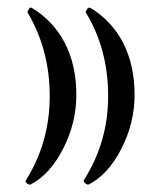

<svg xmlns="http://www.w3.org/2000/svg" viewBox="-20 -487 429 507"><path d="M335.4 -237.3C335.4 -343.3 292 -422.4 217.8 -466.8C213.9 -467.8 210.4 -464.8 207 -458C206.1 -456.1 206.1 -454.6 206.5 -454.1C246.1 -389.2 265.6 -315.4 265.6 -233.4C265.6 -152.3 244.1 -78.6 201.7 -11.7C198.2 -6.3 209 1 213.4 0.5C248 -16.6 276.9 -48.3 300.3 -93.8C323.7 -139.2 335.4 -187 335.4 -237.3ZM181.6 -237.3C181.6 -343.3 137.7 -422.4 63 -466.8C59.1 -467.8 56.2 -464.8 53.7 -458C52.7 -455.6 52.2 -454.6 52.7 -454.1C91.8 -388.2 111.3 -314.9 111.3 -233.4C111.3 -151.9 90.3 -78.1 48.8 -11.7C43.5 -6.3 54.2 1 60.1 0.5C94.2 -16.6 123 -48.3 146.5 -93.8C169.9 -139.2 181.6 -187 181.6 -237.3Z"/></svg>

Font: Parastoo
Style: Regular
Weight: 400
Foundry: Saber Rastikerdar (saber.rastikerdar@gmail.com)
Version: Version 2.0.1